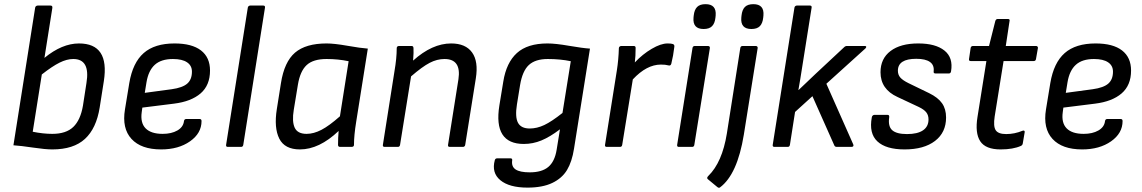

<svg xmlns="http://www.w3.org/2000/svg" viewBox="-20 -710 5519 928"><path d="M232.9 12.2Q199.2 12.2 140.1 3.4Q81.1 -5.4 44.9 -7.8L149.9 -672.9Q150.4 -677.2 154.1 -680.2Q157.7 -683.1 162.1 -683.1H224.1Q234.9 -683.1 232.9 -670.9L194.8 -430.2Q279.8 -500 361.8 -500Q510.3 -500 481.9 -317.9L461.9 -190.9Q445.8 -89.4 390.6 -38.6Q335.4 12.2 232.9 12.2ZM138.2 -73.2Q188.5 -63 232.9 -63Q299.3 -63 334.2 -96.4Q369.1 -129.9 380.9 -199.2L397.9 -309.1Q417 -424.8 334 -424.8Q303.2 -424.8 267.8 -407.2Q232.4 -389.6 182.1 -350.1Z M758.8 12.2Q662.1 12.2 615.5 -38.6Q568.8 -89.4 584 -181.2L605 -309.1Q621.6 -407.2 674.6 -453.6Q727.5 -500 823.7 -500Q907.7 -500 951.4 -466.3Q995.1 -432.6 995.1 -369.1Q995.1 -297.9 949.5 -258.5Q903.8 -219.2 820.8 -209L668 -189.9L665 -168Q657.7 -116.2 683.8 -89.6Q710 -63 766.1 -63Q808.6 -63 837.2 -79.3Q865.7 -95.7 869.1 -124Q870.6 -134.8 879.9 -134.8H944.8Q954.1 -134.8 954.1 -125Q954.1 -65.9 898.4 -26.9Q842.8 12.2 758.8 12.2ZM679.7 -261.2 810.1 -278.8Q862.3 -286.1 885 -305.9Q907.7 -325.7 907.7 -363.8Q907.7 -393.1 884 -408.9Q860.4 -424.8 815.9 -424.8Q758.8 -424.8 728 -396.7Q697.3 -368.7 688 -312Z M1081.1 0Q1071.3 0 1072.8 -9.8L1177.7 -672.9Q1178.2 -677.2 1181.6 -680.2Q1185.1 -683.1 1189 -683.1H1252.9Q1262.2 -683.1 1260.7 -672.9L1155.8 -9.8Q1154.3 0 1145 0Z M1429.7 12.2Q1356 12.2 1329.8 -40Q1303.7 -92.3 1317.9 -182.1L1337.9 -308.1Q1354 -411.1 1406 -455.6Q1458 -500 1558.6 -500Q1595.2 -500 1659.2 -488.8Q1723.1 -477.5 1757.8 -475.1L1701.7 -122.1Q1690.9 -55.7 1690.9 -9.8Q1690.9 0 1678.7 0H1624Q1613.8 0 1613.8 -9.8Q1613.8 -42.5 1616.7 -77.1Q1522.9 12.2 1429.7 12.2ZM1461.9 -63Q1496.1 -63 1533.7 -82.5Q1571.3 -102.1 1623 -147.9L1665 -414.1Q1614.3 -424.8 1558.6 -424.8Q1493.7 -424.8 1462.2 -395.5Q1430.7 -366.2 1419.9 -300.8L1399.9 -179.2Q1390.6 -123 1404.3 -93Q1418 -63 1461.9 -63Z M1838.9 0Q1829.1 0 1830.6 -9.8L1886.7 -366.2Q1897.5 -428.7 1897.5 -477.1Q1897.5 -487.8 1909.7 -487.8H1967.8Q1973.1 -487.8 1975.6 -485.8Q1978 -483.9 1978.5 -478Q1980 -459 1976.6 -417Q2068.8 -500 2160.6 -500Q2230.5 -500 2261.7 -456.5Q2293 -413.1 2279.8 -331.1L2228.5 -9.8Q2228 -5.4 2224.9 -2.7Q2221.7 0 2217.8 0H2153.8Q2144 0 2145.5 -9.8L2195.8 -327.1Q2210.4 -424.8 2128.4 -424.8Q2092.3 -424.8 2056.6 -406.2Q2021 -387.7 1966.8 -340.8L1913.6 -9.8Q1912.1 0 1902.8 0Z M2626.5 -500Q2665 -500 2731.2 -488.5Q2797.4 -477.1 2831.5 -475.1L2754.4 8.8Q2744.6 71.8 2720.5 111.8Q2696.3 151.9 2649.2 174.3Q2602.1 196.8 2529.8 196.8Q2441.4 196.8 2398.2 160.9Q2355 125 2371.6 64Q2374 55.2 2383.8 55.2H2446.8Q2457 55.2 2455.6 64.9Q2451.2 95.2 2472.2 109.1Q2493.2 123 2540.5 123Q2599.1 123 2630.1 96.9Q2661.1 70.8 2670.4 14.2L2686.5 -85Q2638.2 -48.3 2596.9 -31.2Q2555.7 -14.2 2511.7 -14.2Q2363.8 -14.2 2393.6 -200.2L2412.6 -315.9Q2427.2 -407.2 2478.3 -453.6Q2529.3 -500 2626.5 -500ZM2540.5 -88.9Q2575.2 -88.9 2610.8 -105.7Q2646.5 -122.6 2698.7 -164.1L2738.8 -414.1Q2688 -424.8 2627.4 -424.8Q2567.4 -424.8 2536.1 -395.8Q2504.9 -366.7 2493.7 -298.8L2478.5 -205.1Q2468.8 -144.5 2483.6 -116.7Q2498.5 -88.9 2540.5 -88.9Z M2912.6 0Q2902.8 0 2904.3 -9.8L2961.4 -369.1Q2969.7 -421.4 2971.2 -477.1Q2971.2 -481.9 2974.9 -484.9Q2978.5 -487.8 2983.4 -487.8H3042.5Q3052.2 -487.8 3052.2 -479Q3052.2 -437.5 3048.3 -408.2Q3085.9 -448.2 3130.1 -474.1Q3174.3 -500 3206.5 -500Q3225.1 -500 3232.4 -497.1Q3240.7 -494.1 3239.3 -483.9Q3234.4 -440.9 3224.6 -401.9Q3221.2 -390.6 3210.4 -394Q3197.3 -397.9 3174.3 -397.9Q3105.5 -397.9 3038.6 -326.2L2987.3 -9.8Q2985.8 0 2976.6 0Z M3380.9 -569.8Q3327.1 -569.8 3332 -625L3333 -634.8Q3335.9 -662.6 3349.4 -676.3Q3362.8 -689.9 3390.1 -689.9Q3443.8 -689.9 3439 -634.8L3438 -625Q3435.1 -597.2 3421.6 -583.5Q3408.2 -569.8 3380.9 -569.8ZM3261.2 0Q3251.5 0 3252.9 -9.8L3327.1 -478Q3328.6 -487.8 3338.9 -487.8H3400.9Q3406.2 -487.8 3408.9 -485.4Q3411.6 -482.9 3411.1 -478L3335.9 -9.8Q3334.5 0 3325.2 0Z M3611.8 -569.8Q3558.1 -569.8 3563 -625L3564 -634.8Q3566.9 -662.6 3580.3 -676.3Q3593.8 -689.9 3621.1 -689.9Q3674.8 -689.9 3669.9 -634.8L3668.9 -625Q3666 -597.2 3652.6 -583.5Q3639.2 -569.8 3611.8 -569.8ZM3558.1 -478Q3559.6 -487.8 3569.8 -487.8H3632.8Q3637.2 -487.8 3639.9 -485.1Q3642.6 -482.4 3642.1 -478L3575.2 -59.1Q3543.9 133.3 3460 195.8Q3454.6 200.2 3446.8 193.8L3400.9 155.8Q3394 149.9 3403.8 140.1Q3470.7 74.7 3493.2 -64.9Z M3723.1 0Q3713.4 0 3714.8 -9.8L3819.8 -672.9Q3820.3 -677.2 3823.7 -680.2Q3827.1 -683.1 3831.1 -683.1H3895Q3904.3 -683.1 3902.8 -672.9L3857.9 -390.1Q3848.1 -326.2 3838.9 -274.9H3839.8Q3852.5 -287.1 3879.4 -312.5Q3906.2 -337.9 3919.9 -351.1L4060.1 -481.9Q4065.9 -487.8 4073.7 -487.8H4160.2Q4166 -487.8 4166.7 -484.1Q4167.5 -480.5 4163.1 -476.1L3974.1 -305.2L4104 -12.2Q4106.4 -6.8 4104 -3.4Q4101.6 0 4095.7 0H4024.9Q4015.6 0 4012.7 -6.8L3906.7 -245.1L3822.8 -168.9L3797.9 -9.8Q3796.4 0 3787.1 0Z M4352.1 12.2Q4262.2 12.2 4220.7 -26.6Q4179.2 -65.4 4193.8 -143.1Q4194.3 -147.9 4198 -151.4Q4201.7 -154.8 4206.1 -154.8H4270Q4279.3 -154.8 4277.8 -143.1Q4271.5 -99.1 4292.5 -80.6Q4313.5 -62 4363.8 -62Q4414.6 -62 4441.2 -80.1Q4467.8 -98.1 4467.8 -132.8Q4467.8 -153.3 4457 -167Q4446.3 -180.7 4420.9 -192.9L4317.9 -241.2Q4235.8 -278.8 4235.8 -360.8Q4235.8 -426.8 4284.2 -463.4Q4332.5 -500 4418 -500Q4502 -500 4544.9 -465.6Q4587.9 -431.2 4576.7 -365.2Q4574.7 -355 4566.9 -355H4501Q4491.2 -355 4492.7 -365.2Q4496.1 -395.5 4474.6 -410.6Q4453.1 -425.8 4408.7 -425.8Q4319.8 -425.8 4319.8 -368.2Q4319.8 -348.6 4331.5 -335.2Q4343.3 -321.8 4371.1 -308.1L4470.7 -259.8Q4513.7 -238.8 4533.2 -210.9Q4552.7 -183.1 4552.7 -142.1Q4552.7 -69.8 4499.3 -28.8Q4445.8 12.2 4352.1 12.2Z M4816.4 12.2Q4743.7 12.2 4717.8 -27.3Q4691.9 -66.9 4704.6 -145L4747.6 -415H4671.4Q4662.1 -415 4663.6 -424.8L4671.4 -478Q4672.9 -487.8 4683.6 -487.8H4760.3L4790.5 -607.9Q4793.5 -618.2 4802.2 -618.2H4851.6Q4862.3 -618.2 4859.4 -607.9L4841.3 -487.8H4987.3Q4991.7 -487.8 4994.4 -485.1Q4997.1 -482.4 4996.6 -478L4987.3 -424.8Q4985.8 -415 4976.6 -415H4830.6L4787.6 -147Q4780.3 -99.6 4792.5 -80.8Q4804.7 -62 4843.3 -62Q4883.8 -62 4922.4 -78.1Q4927.2 -80.1 4930.4 -78.1Q4933.6 -76.2 4932.6 -70.8L4923.3 -16.1Q4921.9 -8.3 4914.6 -4.9Q4876.5 12.2 4816.4 12.2Z M5210.4 12.2Q5113.8 12.2 5067.1 -38.6Q5020.5 -89.4 5035.6 -181.2L5056.6 -309.1Q5073.2 -407.2 5126.2 -453.6Q5179.2 -500 5275.4 -500Q5359.4 -500 5403.1 -466.3Q5446.8 -432.6 5446.8 -369.1Q5446.8 -297.9 5401.1 -258.5Q5355.5 -219.2 5272.5 -209L5119.6 -189.9L5116.7 -168Q5109.4 -116.2 5135.5 -89.6Q5161.6 -63 5217.8 -63Q5260.3 -63 5288.8 -79.3Q5317.4 -95.7 5320.8 -124Q5322.3 -134.8 5331.5 -134.8H5396.5Q5405.8 -134.8 5405.8 -125Q5405.8 -65.9 5350.1 -26.9Q5294.4 12.2 5210.4 12.2ZM5131.3 -261.2 5261.7 -278.8Q5314 -286.1 5336.7 -305.9Q5359.4 -325.7 5359.4 -363.8Q5359.4 -393.1 5335.7 -408.9Q5312 -424.8 5267.6 -424.8Q5210.4 -424.8 5179.7 -396.7Q5148.9 -368.7 5139.6 -312Z"/></svg>

Font: Sofia Sans
Style: Italic
Weight: 400
Italic angle: -9°
Designer: Botio Nikoltchev, Ani Petrova
Foundry: lettersoup
Version: Version 4.100